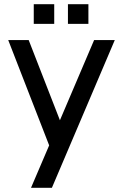

<svg xmlns="http://www.w3.org/2000/svg" viewBox="-20 -690 579 910"><path d="M127 200H226L524 -500H426L264 -120L116 -500H19L213 -1ZM302 -577H399V-670H302ZM140 -577H237V-670H140Z"/></svg>

Font: Uncut Sans Medium
Style: Regular
Weight: 500
Designer: Kasper Nordkvist
Foundry: UNCUT.wtf
Version: Version 1.304;Glyphs 3.2 (3246)